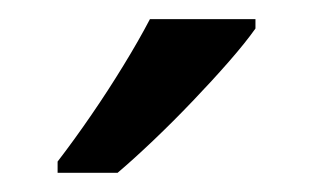

<svg xmlns="http://www.w3.org/2000/svg" viewBox="-20 -786 326 200"><path d="M246.1 -766.1V-756.3Q235.8 -741.7 218.5 -721.9Q201.2 -702.1 180.7 -680.7Q160.2 -659.2 139.6 -639.6Q119.1 -620.1 102.5 -606H40V-617.7Q57.6 -640.6 75.2 -666.3Q92.8 -691.9 108.6 -717.8Q124.5 -743.7 136.2 -766.1Z"/></svg>

Font: Open Sans SemiCondensed Medium
Style: Regular
Weight: 500
Width: 4
Designer: Monotype Design Team
Foundry: Monotype Imaging Inc.
Version: Version 3.000